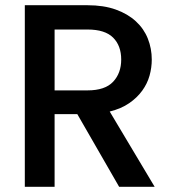

<svg xmlns="http://www.w3.org/2000/svg" viewBox="-20 -715 672 735"><path d="M444 -487Q444 -540 413 -571Q382 -602 315 -602H189V-369H315Q382 -369 413 -402Q444 -435 444 -487ZM315 -695Q377 -695 423 -678.5Q469 -662 500 -633.5Q531 -605 546 -567Q561 -529 561 -487Q561 -456 552.5 -425.5Q544 -395 524.5 -368Q505 -341 474.5 -320Q444 -299 400 -288L572 0H436L276 -278H189V0H75V-695Z"/></svg>

Font: SVN-Poppins Medium
Style: Regular
Weight: 500
Designer: Ninad Kale (Devanagari), Jonny Pinhorn (Latin)
Foundry: Indian Type Foundry
Version: Version 3.002 2017; ttfautohint (v1.8.3)